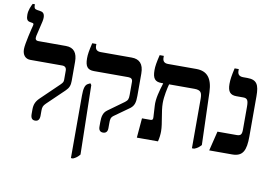

<svg xmlns="http://www.w3.org/2000/svg" viewBox="-105 -1041 2085 1458"><g transform="rotate(10 938.0 -311.5)"><path d="M205 7C228 7 240 -7 240 -38V-76C240 -102 244 -115 264 -134L395 -260C419 -283 427 -304 427 -338V-486C427 -552 401 -592 338 -592H126C105 -592 98 -603 103 -628L130 -743C140 -788 131 -813 106 -818L76 -823C56 -826 51 -835 51 -854V-863H34C24 -845 8 -810 8 -776C8 -745 14 -728 36 -724L58 -720C66 -718 68 -713 65 -701C59 -679 28 -555 28 -513C28 -468 52 -441 90 -441H336C357 -441 369 -430 369 -407V-337C369 -321 365 -314 349 -298L210 -164C181 -136 171 -110 171 -72V-38C171 -6 183 7 205 7Z M729 7C751 7 764 -6 764 -33V-71C764 -101 765 -116 787 -132L902 -214C930 -236 938 -261 938 -313V-485C938 -560 904 -592 845 -592H606C577 -592 563 -606 563 -633V-647H531C517 -588 512 -559 512 -528C512 -465 531 -441 581 -441H846C868 -441 879 -431 879 -410V-310C879 -277 874 -268 854 -252L731 -163C702 -142 695 -111 695 -68V-33C695 -6 707 7 729 7ZM523 240H539C560 231 573 221 590 201L579 -333L570 -345L552 -336C531 -325 523 -298 523 -242Z M989 0H1152C1159 -27 1162 -56 1162 -79C1162 -141 1137 -226 1137 -293C1137 -346 1152 -413 1160 -441H1354C1406 -441 1415 -421 1415 -373V7H1432C1456 -2 1467 -11 1485 -30L1472 -436C1468 -544 1426 -592 1343 -592H1125C1097 -592 1083 -606 1083 -633V-647H1051C1037 -588 1032 -559 1032 -528C1032 -465 1051 -441 1100 -441H1114V-438C1096 -380 1077 -316 1081 -261L1086 -175C1087 -158 1083 -151 1069 -151H1002Z M1547 0H1724C1807 0 1829 -50 1829 -158V-468C1829 -555 1811 -592 1737 -592H1705C1675 -592 1661 -606 1661 -633V-647H1629C1616 -588 1611 -560 1611 -524C1611 -465 1631 -441 1679 -441H1731C1764 -441 1772 -425 1772 -376V-201C1772 -163 1764 -151 1731 -151H1584Z"/></g></svg>

Font: Noto Serif Hebrew SemiCondensed
Style: Bold
Weight: 700
Width: 4
Designer: Monotype Design Team
Foundry: Monotype Imaging Inc.
Version: Version 2.004